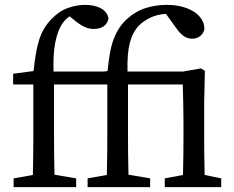

<svg xmlns="http://www.w3.org/2000/svg" viewBox="-20 -769 960 789"><path d="M36 0V-36L115 -50Q116 -90 116.5 -130Q117 -170 117 -210V-422H34V-466L118 -477Q122 -517 127.5 -548.5Q133 -580 141 -605.5Q149 -631 161 -651Q173 -671 189 -688Q222 -723 258.5 -736Q295 -749 329 -749Q365 -749 391.5 -736.5Q418 -724 426 -695Q424 -676 408.5 -663Q393 -650 365 -650Q346 -650 328.5 -658Q311 -666 293 -680L266 -702Q243 -686 230 -662Q215 -635 206.5 -591Q198 -547 200 -475H406L422 -477Q426 -517 431.5 -549Q437 -581 446.5 -606.5Q456 -632 469.5 -653Q483 -674 503 -692Q539 -724 580.5 -736.5Q622 -749 665 -749Q698 -749 726 -742Q754 -735 775 -722Q796 -709 808 -690.5Q820 -672 820 -649Q816 -632 803 -621Q790 -610 770 -610Q751 -610 735.5 -620.5Q720 -631 706 -651L662 -712Q627 -710 599 -697Q571 -684 551 -664Q525 -637 513.5 -593Q502 -549 504 -475H732L806 -488L822 -478L819 -347V-210Q819 -177 819.5 -132.5Q820 -88 821 -50L889 -36V0H657V-36L732 -50Q733 -88 733.5 -132.5Q734 -177 734 -210V-261Q734 -313 733 -348.5Q732 -384 731 -422H506V-210Q506 -170 506.5 -130.5Q507 -91 508 -51L597 -36V0H340V-36L419 -50Q420 -90 420.5 -130Q421 -170 421 -210V-422H202V-210Q202 -170 202.5 -130.5Q203 -91 204 -51L293 -36V0Z"/></svg>

Font: Source Serif Pro
Style: Regular
Weight: 400
Designer: Frank Grießhammer
Foundry: Adobe Systems Incorporated
Version: Version 2.000;PS 1.000;hotconv 16.6.51;makeotf.lib2.5.65220